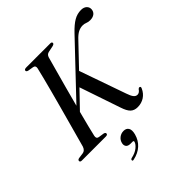

<svg xmlns="http://www.w3.org/2000/svg" viewBox="-252 -876 1278 1278"><g transform="rotate(-45 387.5 -236.5)"><path d="M192 -58.5Q186.5 -34 207.5 -30.5L247 -24.5Q260.5 -21 260.5 -12Q260.5 0 242.5 0H17.5Q1.5 0 1.5 -11Q1 -21.5 16 -24.5L55.5 -30Q78 -33.5 87.5 -61Q94.5 -87 107 -132.2Q119.5 -177.5 135 -234Q150.5 -290.5 167 -350.8Q183.5 -411 198.5 -467.8Q213.5 -524.5 225.2 -570.2Q237 -616 243 -643Q247.5 -665.5 227 -669L188 -675.5Q174 -679 174 -688Q174 -700 195 -700H420.5Q434.5 -700 434.5 -689.5Q434.5 -680.5 418 -676L374.5 -667Q353.5 -663 347 -641.5Q338.5 -610 322.2 -551.8Q306 -493.5 286.8 -423Q267.5 -352.5 249.5 -283.5L582 -634Q622 -676 653.8 -694.5Q685.5 -713 721.5 -713Q747.5 -713 761.8 -699.5Q776 -686 775 -666.5Q773.5 -645 758 -633Q742.5 -621 717 -621Q699 -621 685.8 -626.8Q672.5 -632.5 656 -632.5Q635 -632.5 614.2 -622Q593.5 -611.5 568 -584L426 -435L541 -107Q551.5 -75.5 562.5 -61.5Q573.5 -47.5 589 -47.5Q607 -47.5 621 -69Q627.5 -76 634.5 -74Q645 -71 638 -57Q623.5 -24.5 595.5 -6.2Q567.5 12 531.5 12Q500 12 481.2 -6Q462.5 -24 448.5 -67.5L350.5 -356L237 -238Q221.5 -178 209.2 -130Q197 -82 192 -58.5ZM326.5 150Q301.5 150 292.5 137Q283.5 124 288.5 105.5Q294 83.5 312 70Q330 56.5 352.5 56.5Q377.5 56.5 388.5 74Q399.5 91.5 390.5 126.5Q378.5 171.5 346.5 200.5Q314.5 229.5 266.5 239.5Q253.5 243 253.5 234Q253.5 225 265 222.5Q302.5 214.5 325.5 195.8Q348.5 177 353 160Q355.5 150 345.5 150Z"/></g></svg>

Font: Fraunces 72pt S000
Style: Italic
Weight: 400
Italic angle: -16°
Version: Version 1.000; ttfautohint (v1.8.3)